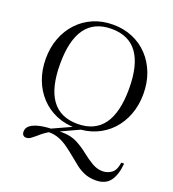

<svg xmlns="http://www.w3.org/2000/svg" viewBox="-175 -856 1155 1283"><g transform="rotate(20 402.0 -215.0)"><path d="M653 294Q606 294 571 279Q536 264 509 242.5Q482 221 459 202Q417 167 381.5 142.5Q346 118 309 106.5Q272 95 226 100L267 88Q241 103 222.5 116Q204 129 180 151Q165 164 150 174.5Q135 185 118 185Q105 185 97 176.5Q89 168 89 152Q89 124 113 106.5Q137 89 179 80Q221 71 273 71L213 90L423 -6L482 -8L294 79L284 71Q301 69 311 69Q321 69 331 69Q395 69 439.5 92Q484 115 524 147Q561 177 598.5 199Q636 221 674 221Q708 221 737 201Q766 181 774 124H794Q787 206 754 250Q721 294 653 294ZM409 11Q333 11 269.5 -16Q206 -43 159.5 -92.5Q113 -142 87.5 -209.5Q62 -277 62 -357Q62 -437 87.5 -504Q113 -571 159.5 -620.5Q206 -670 269.5 -697Q333 -724 409 -724Q485 -724 548.5 -697Q612 -670 658.5 -620.5Q705 -571 730.5 -504Q756 -437 756 -357Q756 -277 730.5 -209.5Q705 -142 658.5 -92.5Q612 -43 548.5 -16Q485 11 409 11ZM409 -19Q654 -19 654 -357Q654 -694 409 -694Q164 -694 164 -357Q164 -19 409 -19Z"/></g></svg>

Font: Baskervville SC
Style: Regular
Weight: 400
Designer: Alexis Faudot, Rémi Forte, Morgane Pierson, Rafael Ribas, Tanguy Vanlaeys, Rosalie Wagner, Thomas Huot-Marchand
Foundry: ANRT
Version: Version 1.100